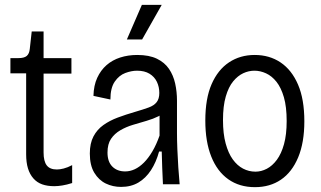

<svg xmlns="http://www.w3.org/2000/svg" viewBox="-20 -761 1326 793"><path d="M204 8Q176 8 154.5 0.5Q133 -7 118 -24Q103 -41 95.5 -65.5Q88 -90 88 -124V-458H23V-521H56Q80 -521 90.5 -530Q101 -539 103 -559L111 -631H160V-521H275V-457H160V-131Q160 -95 173 -78Q186 -61 215 -61Q227 -61 243 -65Q259 -69 278 -79V-5Q256 2 237.5 5Q219 8 204 8Z M480 11Q446 11 417 -3Q388 -17 369.5 -47.5Q351 -78 351 -127Q351 -169 366 -197.5Q381 -226 407 -244.5Q433 -263 466.5 -275.5Q500 -288 538 -299Q572 -309 594 -317Q616 -325 627 -339Q638 -353 638 -377Q638 -402 628 -423Q618 -444 597.5 -456.5Q577 -469 546 -469Q523 -469 497.5 -459.5Q472 -450 454 -424Q436 -398 436 -350L366 -365Q367 -408 381.5 -439.5Q396 -471 420 -492Q444 -513 476.5 -523.5Q509 -534 547 -534Q596 -534 628 -518.5Q660 -503 678 -476.5Q696 -450 703.5 -416Q711 -382 711 -345V-211Q711 -182 712.5 -144.5Q714 -107 716.5 -69Q719 -31 722 0H653Q651 -34 650 -68Q649 -102 648 -135H637Q625 -91 603.5 -58Q582 -25 551.5 -7Q521 11 480 11ZM497 -53Q517 -53 536.5 -62Q556 -71 574.5 -89.5Q593 -108 609.5 -136Q626 -164 639 -201V-303L667 -310Q657 -292 635 -281Q613 -270 585.5 -262Q558 -254 529.5 -245.5Q501 -237 477 -223Q453 -209 438.5 -187.5Q424 -166 424 -131Q424 -93 444 -73Q464 -53 497 -53ZM567 -598H504L566 -741H648Z M1033 12Q969 12 923 -20.5Q877 -53 852.5 -114.5Q828 -176 828 -263Q828 -354 854 -413.5Q880 -473 926 -503.5Q972 -534 1032 -534Q1093 -534 1139 -503Q1185 -472 1211 -411.5Q1237 -351 1237 -260Q1237 -172 1211.5 -111Q1186 -50 1140.5 -19Q1095 12 1033 12ZM1035 -52Q1059 -52 1082 -64Q1105 -76 1123.5 -101Q1142 -126 1153 -165.5Q1164 -205 1164 -261Q1164 -320 1152.5 -359.5Q1141 -399 1122 -423Q1103 -447 1079 -458Q1055 -469 1031 -469Q1007 -469 984.5 -458.5Q962 -448 943 -425Q924 -402 912.5 -362.5Q901 -323 901 -265Q901 -209 912 -168.5Q923 -128 941.5 -102.5Q960 -77 984 -64.5Q1008 -52 1035 -52Z"/></svg>

Font: Bricolage Grotesque SemiCondensed Light
Style: Regular
Weight: 300
Width: 4
Designer: Mathieu Triay
Foundry: Atelier Triay
Version: Version 1.000;gftools[0.9.30]